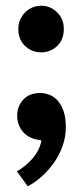

<svg xmlns="http://www.w3.org/2000/svg" viewBox="-20 -477 283 671"><path d="M44 -376Q44 -393 50.5 -408Q57 -423 68 -434Q79 -445 93.5 -451Q108 -457 124 -457Q156 -457 179.5 -434Q203 -411 203 -376Q203 -338 179.5 -316Q156 -294 124 -294Q92 -294 68 -316Q44 -338 44 -376ZM110 11Q76 4 58 -19Q40 -42 40 -74Q40 -105 61 -128.5Q82 -152 121 -152Q136 -152 152 -146Q168 -140 181 -126Q194 -112 202 -89Q210 -66 210 -33Q210 1 199 32.5Q188 64 169 91Q150 118 126 139.5Q102 161 77 174L39 122Q69 105 93.5 77Q118 49 125 14Z"/></svg>

Font: Mukta Mahee
Style: Bold
Weight: 700
Designer: Shuchita Grover, Noopur Datye, Girish Dalvi, Yashodeep Gholap
Foundry: Ek Type
Version: Version 2.538;PS 1.000;hotconv 16.6.51;makeotf.lib2.5.65220;